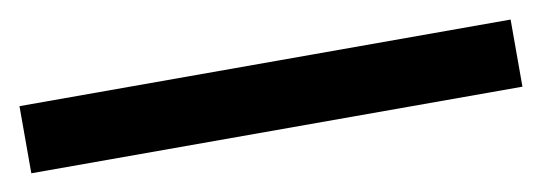

<svg xmlns="http://www.w3.org/2000/svg" viewBox="-26 6 651 231"><g transform="rotate(-10 300.0 122.0)"><path d="M0 163V81H600V163Z"/></g></svg>

Font: Wittgenstein-Italic Regular
Style: Italic
Weight: 400
Italic angle: -11°
Designer: Jörg Drees
Foundry: Jörg Drees
Version: Version 1.000; ttfautohint (v1.8.4.7-5d5b)